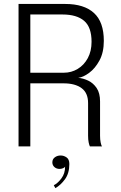

<svg xmlns="http://www.w3.org/2000/svg" viewBox="-20 -758 626 994"><path d="M76 0V-737.5H318Q415 -737.5 466.2 -691Q517.5 -644.5 517.5 -546.5Q517.5 -486.5 495 -445Q472.5 -403.5 441.5 -380.8Q410.5 -358 385 -355Q410.5 -353 436.8 -340.5Q463 -328 480.5 -302Q498 -276 498 -233V-55.5Q498 -35 501.2 -19.8Q504.5 -4.5 508 0H445.5Q442.5 -5 439.2 -19.8Q436 -34.5 436 -55.5V-224.5Q436 -277 402.2 -301.8Q368.5 -326.5 309.5 -326.5H137V0ZM303.5 -683H137V-381.5H310.5Q349.5 -381.5 382.2 -401.2Q415 -421 434.5 -457Q454 -493 454 -541.5Q454 -617.5 415.5 -650.2Q377 -683 303.5 -683ZM288.5 116.5Q272.5 116.5 261.8 107Q251 97.5 251 82.5Q251 66 263.8 56.5Q276.5 47 294 47Q310.5 47 324.8 57Q339 67 339 91Q339 139.5 316 170.5Q293 201.5 266.5 216L258.5 201Q279.5 190.5 298.2 165.2Q317 140 317 104.5Q315 109.5 306.2 113Q297.5 116.5 288.5 116.5Z"/></svg>

Font: Epilogue Light
Style: Regular
Weight: 300
Designer: Tyler Finck
Foundry: Etcetera Type Co
Version: Version 2.111; ttfautohint (v1.8.3)